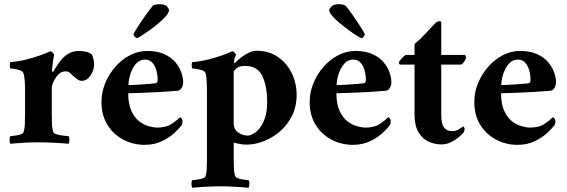

<svg xmlns="http://www.w3.org/2000/svg" viewBox="-20 -679 2691 912"><path d="M355 -437Q374 -437 390 -433Q406 -429 416 -420Q419 -416 423 -402Q427 -388 427 -372Q427 -356 419.5 -338Q412 -320 399 -307.5Q386 -295 369 -295Q356 -295 346 -303.5Q336 -312 327 -319Q319 -327 311.5 -333.5Q304 -340 291 -340Q271 -340 256.5 -324.5Q242 -309 234 -290.5Q226 -272 226 -261V-142Q226 -115 227 -90Q228 -65 234 -50Q237 -44 252 -40Q267 -36 283.5 -34.5Q300 -33 306 -32Q310 -27 309.5 -14Q309 -1 306 4Q278 1 235.5 -1Q193 -3 162 -3Q131 -3 94.5 -1Q58 1 29 4Q26 -1 25.5 -14Q25 -27 29 -32Q36 -33 49.5 -34.5Q63 -36 76 -40Q89 -44 91 -50Q97 -65 98 -88Q99 -111 99 -142V-254Q99 -259 98.5 -275.5Q98 -292 96 -309.5Q94 -327 90 -334Q86 -342 72.5 -346Q59 -350 46 -352Q33 -354 29 -354Q28 -355 27 -362.5Q26 -370 27 -377Q28 -384 30 -384Q67 -387 103.5 -396Q140 -405 171 -416Q202 -427 220 -436Q225 -435 231 -428Q237 -421 237 -419Q236 -415 233.5 -399Q231 -383 229 -366Q227 -349 227 -342Q227 -338 229.5 -338Q232 -338 233 -339Q245 -360 261.5 -383Q278 -406 301 -421.5Q324 -437 355 -437Z M738 -659Q764 -659 773.5 -648Q783 -637 783 -631Q783 -620 768.5 -603Q754 -586 732.5 -568Q711 -550 688.5 -534Q666 -518 650 -508Q634 -498 631 -498Q626 -498 620 -505Q614 -512 614 -516Q614 -518 623 -533Q632 -548 646 -569.5Q660 -591 676 -613Q692 -635 705 -651Q709 -655 718.5 -657Q728 -659 738 -659ZM589 -236Q589 -185 604 -152.5Q619 -120 641 -103Q663 -86 686.5 -79.5Q710 -73 726 -73Q769 -73 794 -89.5Q819 -106 835 -122Q840 -121 843.5 -115Q847 -109 847 -104Q847 -91 844 -86Q835 -73 811 -50Q787 -27 750.5 -9Q714 9 667 9Q613 9 566 -15.5Q519 -40 490.5 -85.5Q462 -131 462 -195Q462 -241 480 -284.5Q498 -328 528.5 -362.5Q559 -397 598 -417Q637 -437 679 -437Q727 -437 760 -422Q793 -407 812.5 -384Q832 -361 841 -335.5Q850 -310 850 -289Q850 -273 842.5 -261Q835 -249 824 -248Q791 -245 750 -242.5Q709 -240 667 -238.5Q625 -237 589 -236ZM590 -275Q593 -275 609.5 -275.5Q626 -276 647.5 -277.5Q669 -279 688 -280.5Q707 -282 716 -283Q725 -284 727 -289.5Q729 -295 729 -299Q729 -322 723 -344Q717 -366 704 -381Q691 -396 669 -396Q647 -396 632 -382Q617 -368 607.5 -348Q598 -328 594 -307.5Q590 -287 590 -275Z M1198 -438Q1257 -438 1300 -408.5Q1343 -379 1366 -331Q1389 -283 1389 -229Q1389 -173 1367 -129Q1345 -85 1309.5 -54.5Q1274 -24 1232 -8Q1190 8 1150 8Q1130 8 1113 3.5Q1096 -1 1093 -1Q1090 -1 1090 15V67Q1090 98 1091 121Q1092 144 1098 159Q1101 165 1113.5 169Q1126 173 1140.5 174.5Q1155 176 1161 177Q1165 182 1164.5 195Q1164 208 1161 213Q1133 210 1095.5 208Q1058 206 1027 206Q996 206 959 208Q922 210 893 213Q890 208 889.5 195Q889 182 893 177Q900 176 914 174.5Q928 173 941 169Q954 165 956 159Q961 146 962 126Q963 106 963 80Q963 77 963 73.5Q963 70 963 67V-254Q963 -259 962.5 -275.5Q962 -292 960.5 -309.5Q959 -327 955 -334Q951 -342 937.5 -346Q924 -350 910.5 -352Q897 -354 893 -354Q892 -355 891 -362.5Q890 -370 891 -377Q892 -384 894 -384Q931 -387 967.5 -396Q1004 -405 1035 -416Q1066 -427 1084 -436Q1089 -435 1095 -428Q1101 -421 1101 -419Q1100 -415 1096 -406.5Q1092 -398 1092 -386Q1092 -376 1096 -380Q1118 -403 1147 -420.5Q1176 -438 1198 -438ZM1144 -366Q1117 -366 1103.5 -354.5Q1090 -343 1090 -339V-94Q1090 -65 1111 -50Q1132 -35 1157 -35Q1173 -35 1194.5 -51Q1216 -67 1232.5 -102.5Q1249 -138 1249 -194Q1249 -270 1226 -318Q1203 -366 1144 -366Z M1544 -631Q1544 -637 1554 -648Q1564 -659 1589 -659Q1600 -659 1609 -657Q1618 -655 1622 -651Q1636 -635 1651.5 -613Q1667 -591 1681 -569.5Q1695 -548 1704 -533Q1713 -518 1713 -516Q1713 -512 1707.5 -505Q1702 -498 1697 -498Q1694 -498 1677.5 -508Q1661 -518 1639 -534Q1617 -550 1595 -568Q1573 -586 1558.5 -603Q1544 -620 1544 -631ZM1578 -236Q1578 -185 1593 -152.5Q1608 -120 1630 -103Q1652 -86 1675.5 -79.5Q1699 -73 1715 -73Q1758 -73 1783 -89.5Q1808 -106 1824 -122Q1829 -121 1832.5 -115Q1836 -109 1836 -104Q1836 -91 1833 -86Q1824 -73 1800 -50Q1776 -27 1739.5 -9Q1703 9 1656 9Q1602 9 1555 -15.5Q1508 -40 1479.5 -85.5Q1451 -131 1451 -195Q1451 -241 1469 -284.5Q1487 -328 1517.5 -362.5Q1548 -397 1587 -417Q1626 -437 1668 -437Q1716 -437 1749 -422Q1782 -407 1801.5 -384Q1821 -361 1830 -335.5Q1839 -310 1839 -289Q1839 -273 1831.5 -261Q1824 -249 1813 -248Q1780 -245 1739 -242.5Q1698 -240 1656 -238.5Q1614 -237 1578 -236ZM1579 -275Q1582 -275 1598.5 -275.5Q1615 -276 1636.5 -277.5Q1658 -279 1677 -280.5Q1696 -282 1705 -283Q1714 -284 1716 -289.5Q1718 -295 1718 -299Q1718 -322 1712 -344Q1706 -366 1693 -381Q1680 -396 1658 -396Q1636 -396 1621 -382Q1606 -368 1596.5 -348Q1587 -328 1583 -307.5Q1579 -287 1579 -275Z M2076 -418H2187Q2190 -418 2191.5 -413.5Q2193 -409 2193 -405Q2193 -398 2186 -387.5Q2179 -377 2171 -372H2076V-130Q2076 -91 2089 -73.5Q2102 -56 2129 -56Q2146 -56 2162.5 -66.5Q2179 -77 2181 -79Q2183 -78 2185 -73.5Q2187 -69 2187 -65Q2187 -61 2184.5 -55Q2182 -49 2180 -47Q2176 -42 2161 -29Q2146 -16 2124 -4.5Q2102 7 2076 7Q2046 7 2016.5 -6Q1987 -19 1968 -50.5Q1949 -82 1949 -136V-372H1880Q1876 -374 1875.5 -378Q1875 -382 1875 -385Q1883 -396 1890 -403.5Q1897 -411 1906 -418H1949V-470Q1977 -493 2003.5 -522Q2030 -551 2052 -573Q2060 -578 2067.5 -578Q2075 -578 2076 -573Z M2360 -236Q2360 -185 2375 -152.5Q2390 -120 2412 -103Q2434 -86 2457.5 -79.5Q2481 -73 2497 -73Q2540 -73 2565 -89.5Q2590 -106 2606 -122Q2611 -121 2614.5 -115Q2618 -109 2618 -104Q2618 -91 2615 -86Q2606 -73 2582 -50Q2558 -27 2521.5 -9Q2485 9 2438 9Q2384 9 2337 -15.5Q2290 -40 2261.5 -85.5Q2233 -131 2233 -195Q2233 -241 2251 -284.5Q2269 -328 2299.5 -362.5Q2330 -397 2369 -417Q2408 -437 2450 -437Q2498 -437 2531 -422Q2564 -407 2583.5 -384Q2603 -361 2612 -335.5Q2621 -310 2621 -289Q2621 -273 2613.5 -261Q2606 -249 2595 -248Q2562 -245 2521 -242.5Q2480 -240 2438 -238.5Q2396 -237 2360 -236ZM2361 -275Q2364 -275 2380.5 -275.5Q2397 -276 2418.5 -277.5Q2440 -279 2459 -280.5Q2478 -282 2487 -283Q2496 -284 2498 -289.5Q2500 -295 2500 -299Q2500 -322 2494 -344Q2488 -366 2475 -381Q2462 -396 2440 -396Q2418 -396 2403 -382Q2388 -368 2378.5 -348Q2369 -328 2365 -307.5Q2361 -287 2361 -275Z"/></svg>

Font: Amiri
Style: Bold
Weight: 700
Designer: Khaled Hosny
Version: Version 0.113